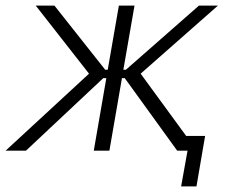

<svg xmlns="http://www.w3.org/2000/svg" viewBox="-49 -540 808 688"><path d="M-29 0H44L321 -260H332L287 0H343L388 -260H398L586 0H623L600 128H655L686 -53H618L455 -276L732 -520H664L402 -290H393L433 -520H377L337 -290H328L146 -520H79L270 -276Z"/></svg>

Font: Fixel Display Light
Style: Italic
Weight: 300
Italic angle: -10°
Designer: AlfaBravo + MacPaw
Foundry: Kyrylo Tkachov, Marchela Mozhyna, Serhii Makarenko, Maria Weinstein, Zakhar Kryvoshyya
Version: Version 1.210;Glyphs 3.2 (3217)